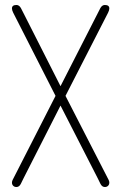

<svg xmlns="http://www.w3.org/2000/svg" viewBox="-20 -751 487 771"><path d="M223 -405 371 -695Q376 -706 383 -718.5Q390 -731 401 -731Q419 -731 419 -717Q419 -710 414 -700L243 -366L416 -29Q419 -23 419 -18Q419 -10 414 -5Q409 0 401 0Q390 0 383.5 -12.5Q377 -25 372 -36L223 -327L75 -36Q70 -25 63.5 -12.5Q57 0 46 0Q38 0 33 -5Q28 -10 28 -18Q28 -23 31 -29L203 -366L33 -700Q28 -710 28 -717Q28 -731 46 -731Q57 -731 64 -718.5Q71 -706 76 -695Z"/></svg>

Font: AkaAcidDosis
Style: ExtraLight
Weight: 250
Designer: Edgar Tolentino, Pablo Impallari, Igino Marini, Aka-Acid
Foundry: Edgar Tolentino, Pablo Impallari, Igino Marini, Aka-Acid
Version: Version 1.007